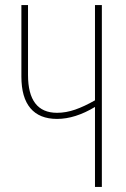

<svg xmlns="http://www.w3.org/2000/svg" viewBox="-20 -734 495 754"><path d="M353 0V-314Q275 -267 204 -267Q135 -267 99.5 -309Q64 -351 64 -433V-714H90V-440Q90 -291 204 -291Q239 -291 275 -303.5Q311 -316 353 -340V-714H380V0Z"/></svg>

Font: Noto Sans Display Thin Cond
Style: Regular
Weight: 250
Width: 3
Designer: Monotype Design team
Foundry: Monotype Imaging Inc.
Version: Version 1.000